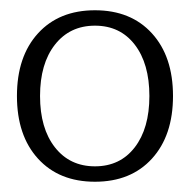

<svg xmlns="http://www.w3.org/2000/svg" viewBox="-20 -729 370 374"><path d="M13 -542Q13 -619 54 -664Q95 -709 165 -709Q235 -709 276 -664Q317 -619 317 -542Q317 -465 276 -420Q235 -375 165 -375Q95 -375 54 -420Q13 -465 13 -542ZM271 -542Q271 -605 242.5 -642Q214 -679 165 -679Q116 -679 87 -642Q58 -605 58 -542Q58 -479 87 -442Q116 -405 165 -405Q214 -405 242.5 -442Q271 -479 271 -542Z"/></svg>

Font: Taviraj ExtraLight
Style: Regular
Weight: 200
Designer: Katatrad Team
Foundry: CadsonDemak
Version: Version 1.030